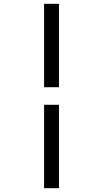

<svg xmlns="http://www.w3.org/2000/svg" viewBox="-20 -843 540 1006"><path d="M211 -386V-823H289V-386ZM211 143V-294H289V143Z"/></svg>

Font: Iosevka Curly
Style: Regular
Weight: 400
Monospace: yes
Designer: Belleve Invis
Foundry: Belleve Invis
Version: Version 22.1.2; ttfautohint (v1.8.4)